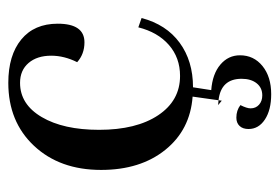

<svg xmlns="http://www.w3.org/2000/svg" viewBox="-128 -356 689 474"><g transform="rotate(-90 217.0 -119.5)"><path d="M317 128Q317 162 290.5 183.5Q264 205 221 205Q182 205 158.5 189.5Q135 174 135 149Q135 135 142.5 127Q150 119 163 119Q181 119 194 129Q186 145 186 154Q186 167 195 175Q204 183 218 183Q237 183 248 169Q259 155 259 132Q259 81 206 75L215 11Q133 5 83.5 -56.5Q34 -118 34 -215Q34 -317 93.5 -380.5Q153 -444 249 -444Q317 -444 356 -412Q395 -380 395 -322Q395 -256 349 -256Q320 -256 300 -274Q316 -306 316 -338Q316 -373 298 -394Q280 -415 249 -415Q196 -415 164.5 -361.5Q133 -308 133 -220Q133 -128 169 -74Q205 -20 266 -20Q311 -20 342.5 -47.5Q374 -75 386 -123L409 -115Q393 -54 348 -21Q303 12 238 12L231 57Q271 60 294 79.5Q317 99 317 128ZM194 74 206 75 205 83Z"/></g></svg>

Font: Arapey
Style: Regular
Weight: 400
Designer: Eduardo Rodriguez Tunni
Foundry: Eduardo Rodriguez Tunni
Version: Version 4.000